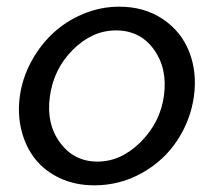

<svg xmlns="http://www.w3.org/2000/svg" viewBox="-20 -551 651 581"><path d="M265.1 9.8Q207.5 9.8 161.1 -12Q114.7 -33.7 85.9 -70.6Q57.1 -107.4 44.9 -156.5Q32.7 -205.6 40 -259.8Q47.4 -314 74 -363.5Q100.6 -413.1 139.9 -450Q179.2 -486.8 231.7 -508.8Q284.2 -530.8 340.8 -530.8Q416.5 -530.8 472.4 -493.4Q528.3 -456.1 552.5 -394.3Q576.7 -332.5 566.9 -259.8Q556.6 -187 516.4 -126Q476.1 -64.9 409.7 -27.6Q343.3 9.8 265.1 9.8ZM274.9 -62Q346.2 -62 405.5 -121.1Q464.8 -180.2 476.1 -261.2Q487.3 -343.8 445.6 -401.4Q403.8 -459 331.1 -459Q259.3 -459 200.7 -400.6Q142.1 -342.3 130.9 -258.8Q119.6 -176.3 161.9 -119.1Q204.1 -62 274.9 -62Z"/></svg>

Font: Rawline Medium
Style: Italic
Weight: 500
Italic angle: -12°
Designer: Matt McInerney, Pablo Impallari, Rodrigo Fuenzalida
Foundry: Matt McInerney, Pablo Impallari, Rodrigo Fuenzalida
Version: Version 4.020;PS 004.020;hotconv 1.0.88;makeotf.lib2.5.64775